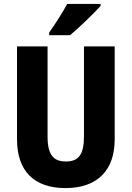

<svg xmlns="http://www.w3.org/2000/svg" viewBox="-20 -951 672 981"><path d="M494 -921V-931H323C300 -886 264 -832 231 -784V-771H338C387 -812 462 -885 494 -921ZM566 -239V-714H409V-255C409 -160 381 -126 317 -126C255 -126 223 -157 223 -254V-714H67V-238C67 -78 154 10 314 10C480 10 566 -83 566 -239Z"/></svg>

Font: Noto Sans Gujarati Condensed ExtraBold
Style: Regular
Weight: 800
Width: 3
Designer: Jelle Bosma - Monotype Design Team, Universal Thirst
Foundry: Monotype Imaging Inc.
Version: Version 2.106